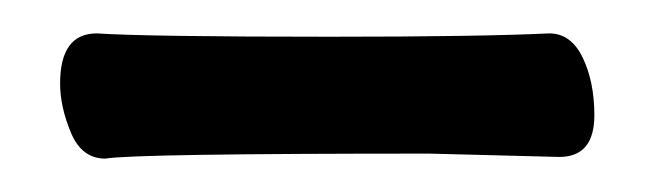

<svg xmlns="http://www.w3.org/2000/svg" viewBox="-20 -308 390 115"><path d="M43 -213Q29 -213 22.5 -228.5Q16 -244 16 -258Q16 -288 38 -288Q68 -286 178 -286Q267 -286 309 -288Q322 -288 329 -273.5Q336 -259 336 -239Q336 -214 315 -214L237 -216Q61 -216 43 -213Z"/></svg>

Font: LXGW WenKai Lite Medium
Style: Regular
Weight: 500
Designer: LXGW / Fontworks Inc.
Foundry: LXGW / Fontworks Inc.
Version: Version 1.511; March 25, 2025